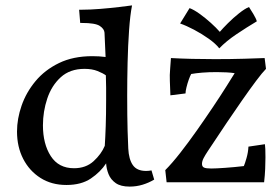

<svg xmlns="http://www.w3.org/2000/svg" viewBox="-20 -675 1035 711"><path d="M226 10Q171 10 130 -16Q89 -42 66 -86.5Q43 -131 43 -188Q43 -235 60 -284Q77 -333 111.5 -374.5Q146 -416 198.5 -441.5Q251 -467 322 -467Q347 -467 371 -464Q369 -518 367 -554Q366 -568 349.5 -579Q333 -590 283 -590H277L273 -639H282Q313 -639 350.5 -642Q388 -645 421 -649Q454 -653 469 -655Q462 -620 458 -563.5Q454 -507 452.5 -443Q451 -379 451 -321Q451 -245 452.5 -191.5Q454 -138 455 -125Q457 -85 472 -63.5Q487 -42 521 -42Q526 -42 531 -42.5Q536 -43 541 -44L551 -10Q531 2 508 9Q485 16 460 16Q427 16 408.5 3Q390 -10 382 -30Q374 -50 373 -70Q352 -38 316.5 -14Q281 10 226 10ZM139 -211Q139 -142 168 -97Q197 -52 254 -52Q298 -52 326.5 -78Q355 -104 368 -135Q370 -165 371.5 -208Q373 -251 373 -305Q373 -327 373 -350Q373 -373 372 -396Q361 -404 341 -412Q321 -420 293 -420Q239 -420 205 -389Q171 -358 155 -310Q139 -262 139 -211ZM597 0 592 -45Q617 -70 647.5 -109Q678 -148 709 -192Q740 -236 768.5 -278.5Q797 -321 818 -354.5Q839 -388 849 -404Q837 -406 819 -407Q801 -408 783 -408Q752 -408 728.5 -406Q705 -404 688 -401Q684 -394 679 -380Q674 -366 670.5 -351.5Q667 -337 667 -329L611 -322L609 -375Q608 -397 610 -419Q612 -441 613 -460Q649 -458 691.5 -457Q734 -456 776 -456Q835 -456 885 -457.5Q935 -459 960 -460L965 -420Q952 -407 928 -375Q904 -343 875.5 -302Q847 -261 820 -221Q793 -181 774 -152Q755 -123 750 -116Q740 -101 734 -89.5Q728 -78 728 -68Q728 -58 735.5 -54.5Q743 -51 762 -51Q779 -51 814 -53.5Q849 -56 883 -60Q887 -69 893 -90Q899 -111 900 -132L961 -141Q962 -135 962.5 -123Q963 -111 963 -92Q963 -73 962 -49.5Q961 -26 958 0ZM682 -645Q698 -639 719 -624Q740 -609 760.5 -590.5Q781 -572 794 -557Q804 -569 824 -589Q844 -609 865.5 -626Q887 -643 902 -649Q907 -642 918 -623.5Q929 -605 931 -596Q894 -574 856 -548.5Q818 -523 792 -496Q779 -513 753 -531.5Q727 -550 698.5 -565Q670 -580 647 -588Z"/></svg>

Font: Maname
Style: Regular
Weight: 400
Designer: Pathum Egodawatta
Foundry: mooniak
Version: Version 1.000; ttfautohint (v1.8.4.7-5d5b)